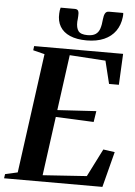

<svg xmlns="http://www.w3.org/2000/svg" viewBox="-79 -1015 746 1062"><g transform="rotate(5 294.5 -484.0)"><path d="M-15.5 0 -12 -23.5 57 -39 147.5 -703.5 83.5 -719.5 86.5 -743H580.5L572 -570.5H517.5L486.5 -697L287 -710L245 -401.5L460.5 -414.5L451 -353.5L240 -363L195.5 -35.5L439.5 -52L517.5 -206.5L581.5 -197.5L530.5 0ZM292.5 -967.5Q308 -967.5 312.2 -957.5Q316.5 -947.5 315 -930Q315 -922.5 314 -914.2Q313 -906 312.5 -899Q311 -864.5 324 -846.8Q337 -829 375 -829Q404 -829 420 -839.8Q436 -850.5 443 -871.5Q450 -892.5 452.5 -924Q454.5 -945 461 -956.8Q467.5 -968.5 482.5 -968.5H561.5Q562 -963.5 562 -958Q562 -952.5 561 -945.5Q556 -901 532.8 -868Q509.5 -835 469 -817.2Q428.5 -799.5 372.5 -799.5Q317.5 -799.5 280 -815.8Q242.5 -832 224.5 -862.5Q206.5 -893 209 -935Q209.5 -944.5 210.5 -952.2Q211.5 -960 214 -967.5Z"/></g></svg>

Font: Merriweather 120pt SemiBold
Style: Italic
Weight: 600
Italic angle: -7.8°
Version: Version 2.101